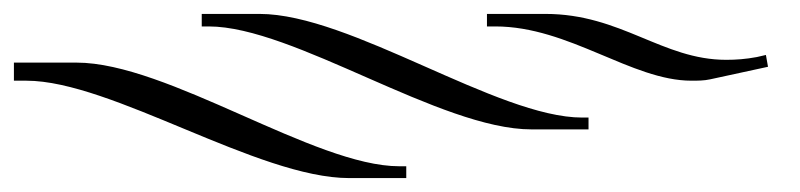

<svg xmlns="http://www.w3.org/2000/svg" viewBox="-29 -326 1150 276"><path d="M992 -212 1075 -230 1072 -247 1059 -244C1043 -241 1029 -240 1015 -240C923 -240 864 -306 755 -306H671V-288H683C789 -288 879 -210 965 -210C974 -210 983 -210 992 -212ZM735 -140H817V-157H808C686 -157 475 -306 344 -306H261V-288H271C393 -288 604 -140 735 -140ZM-9 -210H9C131 -210 342 -70 473 -70H555V-87H545C423 -87 212 -236 81 -236H-9Z"/></svg>

Font: FoglihtenDeH02
Style: Regular
Weight: 500
Designer: gluk (gluksza@wp.pl|www.glukfonts.pl)
Version: Version 0.68